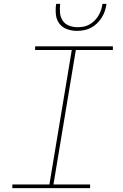

<svg xmlns="http://www.w3.org/2000/svg" viewBox="-20 -975 640 995"><path d="M44 0V-19H236L352 -716H162V-735H565V-716H373L257 -19H447V0ZM379 -815Q352 -815 327 -824Q302 -833 287 -853.5Q272 -874 269.5 -901Q267 -928 271 -955H292Q289 -932 291 -909Q293 -886 305 -868Q317 -850 338 -842Q359 -834 382 -834Q398 -834 413.5 -837Q429 -840 443.5 -848Q458 -856 470 -868Q482 -880 490.5 -894.5Q499 -909 504 -924Q509 -939 511 -955H532Q529 -936 523.5 -918.5Q518 -901 507.5 -884.5Q497 -868 483 -854Q469 -840 451.5 -831Q434 -822 415.5 -818.5Q397 -815 379 -815Z"/></svg>

Font: Iosevka Curly Thin Extended
Style: Italic
Weight: 100
Width: 7
Italic angle: -9°
Monospace: yes
Designer: Belleve Invis
Foundry: Belleve Invis
Version: Version 11.1.0; ttfautohint (v1.8.3)